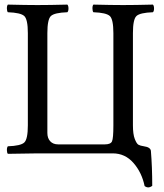

<svg xmlns="http://www.w3.org/2000/svg" viewBox="-20 -667 714 835"><path d="M558.1 -522.9V-122.1Q558.1 -83 566.2 -62.5Q574.2 -42 582 -37.6Q589.8 -33.2 606 -30.8Q633.8 -26.9 636.2 -11.2Q642.1 60.5 642.1 141.1Q625 154.3 608.9 142.1Q596.7 83 560.3 41.5Q523.9 0 470.2 0H144Q111.8 0 14.2 2Q10.3 -2 10 -13.9Q9.8 -25.9 14.2 -30.8Q70.3 -32.7 85.7 -47.4Q101.1 -62 101.1 -122.1V-522.9Q101.1 -583 85.4 -597.4Q69.8 -611.8 14.2 -613.8Q10.3 -617.7 10 -629.9Q9.8 -642.1 14.2 -647Q94.2 -645 143.1 -645Q194.8 -645 272.9 -647Q277.8 -642.1 277.8 -630.1Q277.8 -618.2 272.9 -613.8Q216.8 -611.8 201.4 -597.4Q186 -583 186 -522.9V-88.9Q186 -65.9 198.5 -52.5Q210.9 -39.1 232.9 -39.1H436Q460.9 -39.1 467 -52Q473.1 -64.9 473.1 -122.1V-522.9Q473.1 -583 457.5 -597.4Q441.9 -611.8 386.2 -613.8Q382.3 -617.7 382.1 -629.9Q381.8 -642.1 386.2 -647Q466.3 -645 515.1 -645Q566.9 -645 645 -647Q649.9 -642.1 649.9 -630.1Q649.9 -618.2 645 -613.8Q588.9 -611.8 573.5 -597.4Q558.1 -583 558.1 -522.9Z"/></svg>

Font: Linux Libertine
Style: Regular
Weight: 400
Designer: Philipp H. Poll
Foundry: Philipp H. Poll
Version: Version 5.3.0 ; ttfautohint (v0.9)